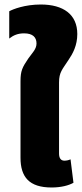

<svg xmlns="http://www.w3.org/2000/svg" viewBox="-20 -823 363 852"><path d="M209 9C251 9 285 0 306 -12L293 -116C285 -112 274 -110 266 -110C250 -110 242 -121 242 -142V-457C242 -503 257 -515 284 -557C303 -585 323 -621 323 -672C323 -759 261 -803 161 -803C90 -803 37 -782 21 -773V-652C40 -667 60 -675 87 -675C126 -675 142 -657 142 -630C142 -605 123 -588 106 -564C79 -524 71 -509 71 -462V-123C71 -38 109 9 209 9Z"/></svg>

Font: Noto Sans Thai UI Cond Blk
Style: Regular
Weight: 900
Width: 3
Designer: Monotype Design Team
Foundry: Monotype Imaging Inc.
Version: Version 2.000